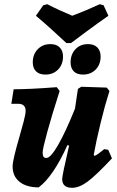

<svg xmlns="http://www.w3.org/2000/svg" viewBox="-20 -882 558 914"><path d="M513 -128Q436 -46 396.5 -17Q357 12 323 12Q276 12 276 -30Q276 -47 309 -189L301 -191Q233 -41 164 10Q106 10 73 -16.5Q40 -43 40 -90Q40 -119 72 -229Q83 -267 92.5 -303Q102 -339 102 -354Q102 -388 66 -388H34L45 -457Q120 -457 250 -467L264 -449Q227 -334 205 -253.5Q183 -173 183 -156Q183 -142 187 -136Q191 -130 201 -130Q221 -130 257 -192.5Q293 -255 337 -365L351 -459L367 -469L488 -465L501 -449Q480 -383 459 -297Q438 -211 426 -144L430 -140Q437 -142 448 -150Q459 -158 476 -172L495 -169ZM318 -677H296Q283 -689 238.5 -730Q194 -771 151 -807L186 -857L205 -862Q261 -833 324 -807Q388 -831 455 -862L473 -857L496 -807Q444 -771 389 -730Q334 -689 318 -677ZM136 -585Q136 -623 159.5 -647.5Q183 -672 220 -672Q249 -672 264.5 -656Q280 -640 280 -613Q280 -575 256.5 -551Q233 -527 196 -527Q167 -527 151.5 -542.5Q136 -558 136 -585ZM316 -585Q316 -623 339 -647.5Q362 -672 399 -672Q428 -672 443.5 -656Q459 -640 459 -613Q459 -575 435.5 -551Q412 -527 375 -527Q346 -527 331 -542.5Q316 -558 316 -585Z"/></svg>

Font: Alegreya ExtraBold
Style: Italic
Weight: 800
Italic angle: -7°
Designer: Juan Pablo del Peral
Foundry: Huerta Tipografica
Version: Version 2.007; ttfautohint (v1.6)